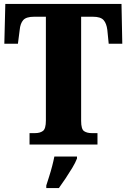

<svg xmlns="http://www.w3.org/2000/svg" viewBox="-20 -734 643 975"><path d="M130 0V-58H158Q183 -58 198 -69Q213 -80 213 -122V-649H153Q113 -649 98 -632Q83 -615 80 -582L71 -512H2L7 -714H597L601 -512H532L525 -582Q521 -615 506 -632Q491 -649 452 -649H392V-120Q392 -78 407 -68Q422 -58 446 -58H475V0ZM215 208Q221 189 229.5 162.5Q238 136 245 109Q252 82 256 61H371V71Q363 92 347 118.5Q331 145 313 172Q295 199 279 221H215Z"/></svg>

Font: Noto Serif Lao Condensed Black
Style: Regular
Weight: 900
Width: 3
Designer: Monotype Design Team
Foundry: Monotype Imaging Inc.
Version: Version 2.003; ttfautohint (v1.8.4.7-5d5b)